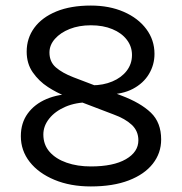

<svg xmlns="http://www.w3.org/2000/svg" viewBox="-20 -659 654 691"><path d="M307 12Q233 12 176 -11.8Q119 -35.5 87 -76.2Q55 -117 55 -169Q55 -216.5 79.8 -250.5Q104.5 -284.5 147.8 -302.8Q191 -321 246 -321Q260 -321 273.8 -319.2Q287.5 -317.5 303 -314V-291Q253 -291 215.5 -274.8Q178 -258.5 157 -232Q136 -205.5 136 -175Q136 -138 158.5 -112.5Q181 -87 219.8 -73.5Q258.5 -60 307 -60Q388 -60 433 -86Q478 -112 478 -154Q478 -187.5 454.2 -209.8Q430.5 -232 389 -247L216 -313Q184.5 -325 152.2 -346Q120 -367 98 -398.5Q76 -430 76 -473Q76 -521.5 103.5 -559Q131 -596.5 182.8 -617.8Q234.5 -639 307 -639Q373.5 -639 425.2 -616.5Q477 -594 506.5 -554.5Q536 -515 536 -465Q536 -426 516.2 -392.8Q496.5 -359.5 458.2 -339.2Q420 -319 364 -319Q350.5 -319 338.2 -320.8Q326 -322.5 311 -327V-352Q351.5 -352 384.2 -365.8Q417 -379.5 436 -404.2Q455 -429 455 -461Q455 -492 436.2 -516.2Q417.5 -540.5 384.2 -554.2Q351 -568 307 -568Q264.5 -568 231 -554.8Q197.5 -541.5 177.8 -519.2Q158 -497 158 -470Q158 -436.5 181 -416.5Q204 -396.5 244 -381L417 -315Q486 -289 523 -253.5Q560 -218 560 -157Q560 -108 530 -69.8Q500 -31.5 443.5 -9.8Q387 12 307 12Z"/></svg>

Font: Karla ExtraLight
Style: Regular
Weight: 400
Version: Version 2.001